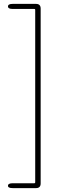

<svg xmlns="http://www.w3.org/2000/svg" viewBox="-20 -800 339 987"><path d="M45 167Q21 167 21 155Q21 142 45 142H156Q161 142 161 137V-749Q161 -754 156 -754H45Q21 -754 21 -767Q21 -780 45 -780H165Q189 -780 189 -756V143Q189 167 165 167Z"/></svg>

Font: Resource Han Rounded KR ExtraLight
Style: Regular
Weight: 250
Designer: Cyano Hao (round all glyphs); Ryoko NISHIZUKA 西塚涼子 (kana, bopomofo & ideographs); Paul D. Hunt (Latin, Greek & Cyrillic)
Foundry: Cyano Hao
Version: 0.990